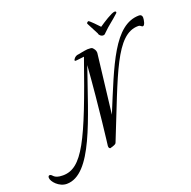

<svg xmlns="http://www.w3.org/2000/svg" viewBox="-580 -1143 1581 1591"><g transform="rotate(-20 210.5 -347.0)"><path d="M-266 179C-353 179 -344 139 -370 139C-379 139 -384 146 -384 158C-384 191 -328 256 -260 256C-34 256 87 -190 235 -611C207 -243 166 77 166 77C164 92 174 105 184 100C195 95 232 90 236 71C448 -453 543 -771 741 -771C764 -771 765 -756 779 -756C796 -756 805 -802 805 -823C805 -839 796 -851 779 -851C557 -851 444 -537 286 -155L348 -679C348 -703 335 -715 326 -726C320 -734 300 -734 281 -734C238 -730 205 -720 197 -720C182 -720 165 -710 158 -700C147 -685 148 -684 152 -679C156 -675 196 -683 233 -686C1 -23 -94 179 -266 179ZM353 -932C361 -914 378 -886 407 -828C409 -809 430 -797 442 -797C458 -797 462 -805 471 -814C517 -860 552 -882 605 -931C609 -934 611 -938 611 -941C611 -946 607 -950 599 -950C572 -950 490 -896 452 -870C378 -949 369 -950 369 -950C363 -950 352 -943 352 -935C352 -934 352 -933 353 -932Z"/></g></svg>

Font: Mervale Script
Style: Regular
Weight: 400
Designer: Astigmatic (AOETI)
Foundry: Astigmatic (AOETI)
Version: Version 1.000